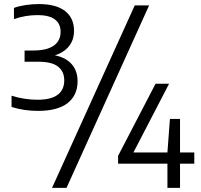

<svg xmlns="http://www.w3.org/2000/svg" viewBox="-20 -834 966 922"><path d="M162.5 -301.5Q129.5 -301.5 97 -306.2Q64.5 -311 35.5 -320.5V-374.5Q66 -364.5 98.5 -359.8Q131 -355 160 -355Q225 -355 256.8 -378.8Q288.5 -402.5 288.5 -448Q288.5 -490.5 259 -514Q229.5 -537.5 165.5 -537.5H98V-591.5H139.5Q205 -591.5 238 -614.8Q271 -638 271 -681Q271 -720.5 243.2 -741Q215.5 -761.5 160.5 -761.5Q132.5 -761.5 103.2 -756.8Q74 -752 47 -742V-796Q71 -805 103.2 -809.8Q135.5 -814.5 167 -814.5Q249.5 -814.5 292.5 -781Q335.5 -747.5 335.5 -686Q335.5 -638 306.2 -606.2Q277 -574.5 226.5 -564V-571Q287.5 -563.5 320 -530.5Q352.5 -497.5 352.5 -444Q352.5 -376.5 304.8 -339Q257 -301.5 162.5 -301.5ZM230 68 627 -808H696L299.5 68ZM547 -48V-85.5L727 -432H792L612 -85L603.5 -102H913V-48ZM784 68V-102L796 -263H844.5V68Z"/></svg>

Font: Encode Sans Condensed Thin
Style: Regular
Weight: 400
Version: Version 3.002